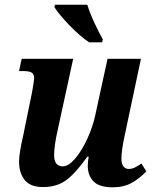

<svg xmlns="http://www.w3.org/2000/svg" viewBox="-20 -786 656 816"><path d="M353 -82Q353 -98 357 -120H351Q304 -53 263.5 -22Q223 9 163 9Q109 9 85 -21Q61 -51 61 -99Q61 -133 79 -212L115 -388L119 -410Q125 -446 125 -453Q125 -471 114.5 -477.5Q104 -484 78 -484H61L72 -536H291L226 -237Q210 -167 210 -127Q210 -79 247 -79Q271 -79 299 -111.5Q327 -144 350.5 -195Q374 -246 385 -297L437 -536H579L509 -206Q496 -145 496 -111Q496 -90 504.5 -79Q513 -68 527 -68Q540 -68 552 -73.5Q564 -79 581 -91L602 -58Q574 -28 540 -9Q506 10 459 10Q402 10 377.5 -15Q353 -40 353 -82ZM211 -756 214 -766H351Q361 -733 381 -689.5Q401 -646 417 -619L414 -606H359Q321 -631 276 -677.5Q231 -724 211 -756Z"/></svg>

Font: Noto Serif Narrow
Style: Bold Italic
Weight: 700
Width: 4
Italic angle: -12°
Designer: Monotype Design Team
Foundry: Monotype Imaging Inc.
Version: Version 1.001